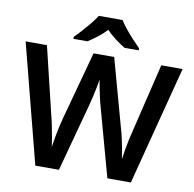

<svg xmlns="http://www.w3.org/2000/svg" viewBox="-97 -1037 1148 1136"><g transform="rotate(10 476.5 -469.0)"><path d="M948 -714 763 0H622L509 -410Q503 -430 496 -461.5Q489 -493 483 -523Q477 -553 475 -567Q473 -553 467.5 -523.5Q462 -494 454.5 -462Q447 -430 441 -408L331 0H189L5 -714H133L231 -307Q238 -281 244.5 -248Q251 -215 257 -182.5Q263 -150 266 -126Q269 -151 275 -184Q281 -217 288 -248.5Q295 -280 301 -302L413 -714H537L651 -301Q658 -279 665 -246.5Q672 -214 678 -182Q684 -150 687 -126Q690 -151 695.5 -183Q701 -215 708 -248Q715 -281 722 -307L820 -714ZM548 -938Q561 -916 583.5 -888.5Q606 -861 630 -835Q654 -809 673 -790V-778H588Q561 -794 531 -816.5Q501 -839 475 -866Q449 -839 420.5 -817Q392 -795 365 -778H281V-790Q300 -809 323.5 -835Q347 -861 369.5 -888.5Q392 -916 405 -938Z"/></g></svg>

Font: Noto Sans Tamil SemiBold
Style: Regular
Weight: 600
Designer: Jelle Bosma - Monotype Design Team
Foundry: Monotype Imaging Inc.
Version: Version 2.004; ttfautohint (v1.8.4.7-5d5b)